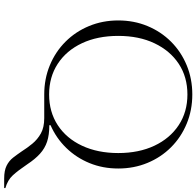

<svg xmlns="http://www.w3.org/2000/svg" viewBox="-31 -724 965 944"><g transform="rotate(90 452.0 -251.5)"><path d="M80 -350Q80 -427 107.5 -493.5Q135 -560 184.5 -609.5Q234 -659 300.5 -686.5Q367 -714 444 -714Q521 -714 587.5 -686.5Q654 -659 703.5 -609.5Q753 -560 780.5 -493.5Q808 -427 808 -350Q808 -274 781.5 -209Q755 -144 707 -94.5Q659 -45 595 -17V-11Q643 -11 676 0Q709 11 735.5 35Q762 59 787 97Q818 143 841.5 168.5Q865 194 904 205V211H857Q818 211 794 199Q770 187 754.5 167Q739 147 724 125Q707 98 686 72.5Q665 47 635.5 30.5Q606 14 560 14H444Q367 14 300.5 -13.5Q234 -41 184.5 -90.5Q135 -140 107.5 -206.5Q80 -273 80 -350ZM156 -350Q156 -248 192 -171.5Q228 -95 293 -52.5Q358 -10 444 -10Q530 -10 595 -52.5Q660 -95 696 -172Q732 -249 732 -350Q732 -451 696 -527.5Q660 -604 595 -647Q530 -690 444 -690Q358 -690 293.5 -647.5Q229 -605 192.5 -528.5Q156 -452 156 -350Z"/></g></svg>

Font: Aboreto
Style: Regular
Weight: 400
Designer: Dominik Jáger
Foundry: Dominik Jáger
Version: Version 1.001; ttfautohint (v1.8.4.7-5d5b)